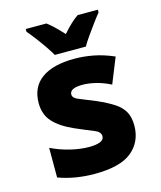

<svg xmlns="http://www.w3.org/2000/svg" viewBox="-115 -850 794 944"><g transform="rotate(-15 281.5 -378.0)"><path d="M250 10Q202 10 156 2.5Q110 -5 66 -21V-172Q113 -149 163.5 -137Q214 -125 258 -125Q293 -125 313.5 -133Q334 -141 334 -160Q334 -182 302 -194.5Q270 -207 210 -233Q142 -263 107.5 -301Q73 -339 73 -397Q73 -479 131.5 -521Q190 -563 298 -563Q347 -563 396 -553.5Q445 -544 498 -521L446 -392Q406 -412 370 -420.5Q334 -429 305 -429Q239 -429 239 -397Q239 -379 265 -368.5Q291 -358 352 -333Q402 -311 434.5 -290Q467 -269 483 -241Q499 -213 499 -170Q499 -88 440 -39Q381 10 250 10ZM211 -606Q200 -626 181 -653.5Q162 -681 141.5 -708Q121 -735 106 -752V-766H211Q230 -752 249 -733.5Q268 -715 290 -691Q312 -716 331 -734Q350 -752 370 -766H473V-752Q458 -734 438.5 -707.5Q419 -681 400 -654Q381 -627 369 -606Z"/></g></svg>

Font: Noto Sans Mono SemiCondensed Black
Style: Regular
Weight: 900
Width: 4
Designer: Monotype Design Team
Foundry: Monotype Imaging Inc.
Version: Version 2.014; ttfautohint (v1.8.4.7-5d5b)